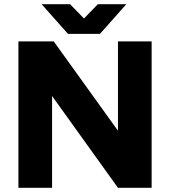

<svg xmlns="http://www.w3.org/2000/svg" viewBox="-20 -898 813 918"><path d="M68 0V-700H237L544 -273V-700H705V0H544L229 -439V0ZM314 -736V-740L448 -878H584L458 -736ZM305 -736 179 -878H315L449 -740V-736Z"/></svg>

Font: Figtree ExtraBold
Style: Regular
Weight: 800
Designer: Erik Kennedy
Foundry: Erik Kennedy
Version: Version 2.002